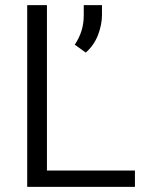

<svg xmlns="http://www.w3.org/2000/svg" viewBox="-20 -731 573 751"><path d="M163.6 -64V-710.9H86.4V0H507.8V-64ZM307.6 -710.9V-671.9C307.6 -627 295.9 -591.8 272.5 -556.2L315.4 -525.4C336.4 -543.5 352.5 -566.4 363.3 -593.8C373.5 -620.6 378.9 -647 378.9 -672.9V-710.9Z"/></svg>

Font: Vazirmatn Light
Style: Regular
Weight: 300
Designer: Saber Rastikerdar
Foundry: Saber Rastikerdar
Version: Version 33.003